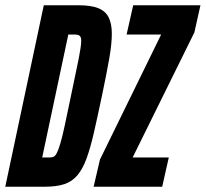

<svg xmlns="http://www.w3.org/2000/svg" viewBox="-33 -708 780 728"><path d="M-13 0 133 -688H266Q312 -688 339.5 -677Q367 -666 379 -642Q391 -618 391 -580Q391 -541 381 -484.5Q371 -428 354 -347Q337 -266 323.5 -207Q310 -148 295.5 -108Q281 -68 261 -44Q241 -20 211.5 -10Q182 0 136 0ZM127 -111H156Q164 -111 170 -113.5Q176 -116 182 -127Q188 -138 195.5 -163Q203 -188 212.5 -232Q222 -276 236 -344Q256 -438 265.5 -486Q275 -534 275 -554Q275 -562 273 -566.5Q271 -571 268 -573Q265 -575 261 -576Q257 -577 252 -577H226ZM322 0 346 -103 578 -577H447L472 -688H727L704 -585L470 -111H607L582 0Z"/></svg>

Font: Saira UltraCondensed ExtraBold
Style: Italic
Weight: 800
Width: 1
Italic angle: -12°
Designer: Hector Gatti with collaboration of the Omnibus-Type team
Foundry: Omnibus-Type
Version: Version 1.101